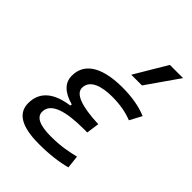

<svg xmlns="http://www.w3.org/2000/svg" viewBox="-227 -913 1040 1040"><g transform="rotate(45 293.0 -392.5)"><path d="M258.3 9.8C338.4 9.8 406.7 1 460.4 -13.7L452.1 -87.9C408.2 -77.6 356 -64.9 275.4 -64.9C189 -64.9 146.5 -85.4 146.5 -126.5C146.5 -194.3 236.3 -219.7 373 -219.7H398.9L409.2 -293.5C274.9 -298.8 207.5 -325.2 207.5 -370.6C207.5 -432.1 278.8 -452.6 358.4 -452.6C415.5 -452.6 465.8 -443.8 511.7 -425.8L548.3 -494.6C496.1 -516.6 433.6 -527.3 360.8 -527.3C230 -527.3 122.1 -488.3 122.1 -378.4C122.1 -324.7 158.7 -288.1 232.4 -267.6L230.5 -257.8C130.9 -244.1 60.1 -200.2 60.1 -106.4C60.1 -28.3 126 9.8 258.3 9.8ZM346.2 -609.4H428.2L557.6 -794.9H456.5Z"/></g></svg>

Font: Cascadia Code PL SemiLight
Style: Italic
Weight: 350
Italic angle: -10°
Monospace: yes
Designer: Aaron Bell
Foundry: Saja Typeworks
Version: Version 2404.023